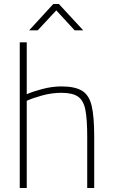

<svg xmlns="http://www.w3.org/2000/svg" viewBox="-20 -942 566 962"><path d="M79 0V-730H114V-470Q143 -483 192 -496Q241 -509 288 -509Q356 -509 391.5 -487Q427 -465 439.5 -411Q452 -357 452 -260V0H417V-258Q417 -343 408 -390.5Q399 -438 371.5 -457.5Q344 -477 288 -477Q239 -477 190.5 -463.5Q142 -450 114 -437V0ZM126 -790 247 -922H275L397 -790H354L262 -890L169 -790Z"/></svg>

Font: TitilliumWeb ExtraLight
Style: Regular
Weight: 400
Designer: Mohamed Gaber, Accademia di Belle Arti di Urbino and others
Foundry: Kief Type Foundry, Accademia di Belle Arti di Urbino and others
Version: Version 3.000; ttfautohint (v1.8.2)